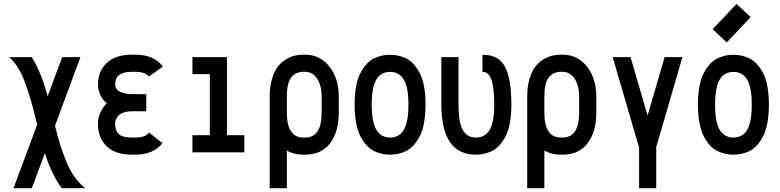

<svg xmlns="http://www.w3.org/2000/svg" viewBox="-20 -799 4092 1007"><path d="M50.8 188 174.8 -145Q158.2 -213.9 147.2 -254.2Q136.2 -294.4 117.9 -347.7Q99.6 -400.9 77.6 -438Q55.7 -475.1 28.3 -499.5H146Q194.3 -425.8 230 -293.9L306.2 -499.5H401.9L268.6 -139.6Q282.7 -82 295.2 -41.5Q307.6 -1 326.4 45.2Q345.2 91.3 370.1 127Q395 162.6 426.8 188H303.7Q251 116.7 215.3 4.4L147 188Z M761.2 -397.9Q739.7 -422.4 689.5 -422.4H670.9Q584 -422.4 584 -357.4Q584 -342.3 592.5 -331.5Q601.1 -320.8 615 -315.4Q628.9 -310.1 643.1 -307.6Q657.2 -305.2 672.4 -305.2H747.1V-215.3H672.9Q645.5 -215.3 626 -208Q606.4 -200.7 598.4 -189.7Q590.3 -178.7 587.2 -170.4Q584 -162.1 584 -154.8V-146.5Q584 -113.8 603.3 -95.7Q622.6 -77.6 670.9 -77.6H689.5Q711.4 -77.6 726.8 -81.8Q742.2 -85.9 748.5 -90.8Q754.9 -95.7 761.7 -104L832 -48.3Q784.7 12.2 689.5 12.2H670.9Q585.9 12.2 540 -31.5Q494.1 -75.2 494.1 -146.5V-154.8Q494.1 -183.6 507.6 -211.4Q521 -239.3 540 -257.3Q494.1 -296.9 494.1 -357.4Q494.1 -426.3 540.5 -469.2Q586.9 -512.2 670.9 -512.2H689.5Q786.1 -512.2 833 -451.7Q834 -450.2 834.5 -449.7Z M1261.7 -89.8V0H989.3V-89.8H1080.6V-410.2H989.3V-499.5H1170.4V-89.8Z M1580.1 12.2H1571.3Q1521.5 12.2 1484.4 -9.3V188H1394.5V-291.5Q1394.5 -343.8 1406.2 -384Q1418 -424.3 1436 -448Q1454.1 -471.7 1478.8 -486.8Q1503.4 -502 1525.6 -507.1Q1547.9 -512.2 1571.3 -512.2H1580.1Q1657.7 -512.2 1707.3 -450.4Q1756.8 -388.7 1756.8 -291.5V-208.5Q1756.8 -106.9 1711.2 -47.4Q1665.5 12.2 1580.1 12.2ZM1667 -208.5V-291.5Q1667 -350.6 1643.1 -386.5Q1619.1 -422.4 1580.1 -422.4H1571.3Q1531.2 -422.4 1507.8 -393.3Q1484.4 -364.3 1484.4 -291.5V-208.5Q1484.4 -77.6 1571.3 -77.6H1580.1Q1667 -77.6 1667 -208.5Z M2203.6 -347.7Q2211.9 -304.7 2211.9 -250.5Q2211.9 -196.3 2203.6 -152.8Q2195.3 -109.4 2180.2 -81.8Q2165 -54.2 2147 -34.7Q2128.9 -15.1 2106.9 -5.4Q2085 4.4 2065.7 8.3Q2046.4 12.2 2025.9 12.2Q2005.4 12.2 1986.1 8.3Q1966.8 4.4 1944.8 -5.4Q1922.9 -15.1 1904.8 -34.7Q1886.7 -54.2 1871.6 -81.8Q1856.4 -109.4 1848.1 -152.8Q1839.8 -196.3 1839.8 -250.5Q1839.8 -304.7 1848.1 -347.7Q1856.4 -390.6 1871.6 -418.2Q1886.7 -445.8 1904.8 -465.1Q1922.9 -484.4 1944.8 -494.1Q1966.8 -503.9 1986.1 -507.8Q2005.4 -511.7 2025.9 -511.7Q2046.4 -511.7 2065.7 -507.8Q2085 -503.9 2106.9 -494.1Q2128.9 -484.4 2147 -465.1Q2165 -445.8 2180.2 -418.2Q2195.3 -390.6 2203.6 -347.7ZM1929.7 -250.5Q1929.7 -158.7 1953.9 -118.2Q1978 -77.6 2025.9 -77.6Q2073.7 -77.6 2097.9 -118.2Q2122.1 -158.7 2122.1 -250.5Q2122.1 -341.3 2097.9 -381.6Q2073.7 -421.9 2025.9 -421.9Q1978 -421.9 1953.9 -381.6Q1929.7 -341.3 1929.7 -250.5Z M2662.1 -250.5Q2662.1 -196.3 2653.8 -152.8Q2645.5 -109.4 2630.4 -81.8Q2615.2 -54.2 2597.2 -34.7Q2579.1 -15.1 2557.1 -5.4Q2535.2 4.4 2515.9 8.3Q2496.6 12.2 2476.1 12.2Q2294.9 12.2 2294.9 -250.5V-499.5H2384.8V-250.5Q2384.8 -155.8 2407.5 -116.7Q2430.2 -77.6 2476.1 -77.6Q2523.9 -77.6 2548.1 -117.9Q2572.3 -158.2 2572.3 -250.5Q2572.3 -295.4 2568.1 -328.4Q2564 -361.3 2558.1 -378.9Q2552.2 -396.5 2543.5 -406.5Q2534.7 -416.5 2527.8 -419.2Q2521 -421.9 2512.2 -421.9H2510.3V-511.7Q2563 -511.7 2595.2 -488.8Q2627.4 -465.8 2644.8 -407.7Q2662.1 -349.6 2662.1 -250.5Z M2930.7 12.2H2921.9Q2872.1 12.2 2835 -9.3V188H2745.1V-291.5Q2745.1 -343.8 2756.8 -384Q2768.6 -424.3 2786.6 -448Q2804.7 -471.7 2829.3 -486.8Q2854 -502 2876.2 -507.1Q2898.4 -512.2 2921.9 -512.2H2930.7Q3008.3 -512.2 3057.9 -450.4Q3107.4 -388.7 3107.4 -291.5V-208.5Q3107.4 -106.9 3061.8 -47.4Q3016.1 12.2 2930.7 12.2ZM3017.6 -208.5V-291.5Q3017.6 -350.6 2993.7 -386.5Q2969.7 -422.4 2930.7 -422.4H2921.9Q2881.8 -422.4 2858.4 -393.3Q2835 -364.3 2835 -291.5V-208.5Q2835 -77.6 2921.9 -77.6H2930.7Q3017.6 -77.6 3017.6 -208.5Z M3332 188V-24.4L3193.4 -499.5H3287.1L3376.5 -192.9L3465.8 -499.5H3559.1L3421.9 -27.8V188Z M3791.5 -576.2 3717.8 -646 3843.3 -778.8 3917 -709ZM4004.4 -347.7Q4012.7 -304.7 4012.7 -250.5Q4012.7 -196.3 4004.4 -152.8Q3996.1 -109.4 3981 -81.8Q3965.8 -54.2 3947.8 -34.7Q3929.7 -15.1 3907.7 -5.4Q3885.7 4.4 3866.5 8.3Q3847.2 12.2 3826.7 12.2Q3806.2 12.2 3786.9 8.3Q3767.6 4.4 3745.6 -5.4Q3723.6 -15.1 3705.6 -34.7Q3687.5 -54.2 3672.4 -81.8Q3657.2 -109.4 3648.9 -152.8Q3640.6 -196.3 3640.6 -250.5Q3640.6 -304.7 3648.9 -347.7Q3657.2 -390.6 3672.4 -418.2Q3687.5 -445.8 3705.6 -465.1Q3723.6 -484.4 3745.6 -494.1Q3767.6 -503.9 3786.9 -507.8Q3806.2 -511.7 3826.7 -511.7Q3847.2 -511.7 3866.5 -507.8Q3885.7 -503.9 3907.7 -494.1Q3929.7 -484.4 3947.8 -465.1Q3965.8 -445.8 3981 -418.2Q3996.1 -390.6 4004.4 -347.7ZM3730.5 -250.5Q3730.5 -158.7 3754.6 -118.2Q3778.8 -77.6 3826.7 -77.6Q3874.5 -77.6 3898.7 -118.2Q3922.9 -158.7 3922.9 -250.5Q3922.9 -341.3 3898.7 -381.6Q3874.5 -421.9 3826.7 -421.9Q3778.8 -421.9 3754.6 -381.6Q3730.5 -341.3 3730.5 -250.5Z"/></svg>

Font: Anka/Coder Narrow
Style: Bold
Weight: 700
Width: 3
Monospace: yes
Version: Version 001.100